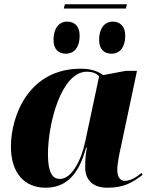

<svg xmlns="http://www.w3.org/2000/svg" viewBox="-20 -867 704 897"><path d="M573 -847H283L278 -827H568ZM502 -616C532 -616 565 -637 565 -701C565 -744 541 -766 507 -766C467 -766 443 -732 443 -681C443 -637 466 -616 502 -616ZM288 -616C319 -616 352 -637 352 -701C352 -744 329 -766 293 -766C254 -766 230 -732 230 -681C230 -637 253 -616 288 -616ZM193 10C286 10 347 -47 382 -177H386C381 -152 378 -128 378 -85C378 -22 418 10 482 10C563 10 602 -17 646 -50L641 -59C622 -43 592 -22 564 -22C543 -22 528 -38 528 -74C528 -102 538 -151 544 -177L620 -536H567L462 -516C437 -535 404 -546 357 -546C114 -546 31 -326 31 -182C31 -59 94 10 193 10ZM260 -31C229 -31 204 -54 204 -146C204 -290 266 -532 386 -532C410 -532 431 -525 443 -510L378 -205C360 -119 315 -31 260 -31Z"/></svg>

Font: Noto Serif Display ExtraBold
Style: Italic
Weight: 800
Italic angle: -12°
Designer: Monotype Design Team
Foundry: Monotype Imaging Inc.
Version: Version 2.009